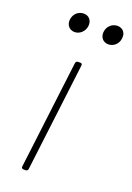

<svg xmlns="http://www.w3.org/2000/svg" viewBox="-137 -751 552 803"><g transform="rotate(20 139.0 -349.5)"><path d="M81 -613C104 -613 124 -632 127 -656C130 -681 115 -699 92 -699C67 -699 48 -681 45 -656C42 -632 57 -613 81 -613ZM231 -613C255 -613 275 -632 277 -656C281 -681 265 -699 242 -699C218 -699 198 -681 195 -656C192 -632 207 -613 231 -613ZM77 0H86C92 0 97 -4 97 -10L156 -491C157 -497 154 -501 148 -501H138C132 -501 128 -497 127 -491L68 -10C67 -4 71 0 77 0Z"/></g></svg>

Font: Barlow Thin
Style: Italic
Weight: 250
Italic angle: -7°
Designer: Jeremy Tribby
Foundry: Tribby Type
Version: Version 1.422;hotconv 1.0.109;makeotfexe 2.5.65596